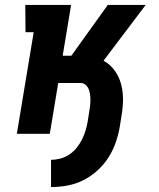

<svg xmlns="http://www.w3.org/2000/svg" viewBox="-20 -540 640 775"><path d="M186 215V105Q205 105 224 100Q243 95 260 83.5Q277 72 289.5 56.5Q302 41 311 23Q320 5 325.5 -13.5Q331 -32 334 -50L340 -88Q342 -100 343.5 -112Q345 -124 345 -135.5Q345 -147 343.5 -158.5Q342 -170 338 -180Q334 -190 325.5 -197.5Q317 -205 306 -205H215L181 0H48L116 -410H83L82 -520H267L233 -315H268L415 -520H568L398 -295Q425 -280 443 -255Q461 -230 469 -199.5Q477 -169 476.5 -136Q476 -103 470 -70L464 -32Q459 0 448 32.5Q437 65 418.5 94.5Q400 124 373.5 148Q347 172 316 187.5Q285 203 252 209Q219 215 186 215Z"/></svg>

Font: Iosevka HT Extrabold Extended
Style: Italic
Weight: 800
Width: 7
Italic angle: -9°
Monospace: yes
Designer: Belleve Invis
Foundry: Belleve Invis
Version: Version 32.3.0; ttfautohint (v1.8.4)